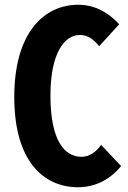

<svg xmlns="http://www.w3.org/2000/svg" viewBox="-20 -775 540 807"><path d="M308 12C376 12 440 -17 489 -77L405 -166C382 -134 355 -116 322 -116C252 -116 192 -183 192 -373C192 -559 255 -628 315 -628C350 -628 372 -610 397 -581L481 -673C441 -717 384 -755 309 -755C166 -755 40 -639 40 -367C40 -94 166 12 308 12Z"/></svg>

Font: Noto Sans Mono CJK SC
Style: Bold
Weight: 700
Designer: Ryoko NISHIZUKA 西塚涼子 (kana, bopomofo & ideographs); Paul D. Hunt (Latin, Greek & Cyrillic); Sandoll Communications 산돌커뮤니
Foundry: Adobe
Version: Version 2.004;hotconv 1.0.118;makeotfexe 2.5.65603